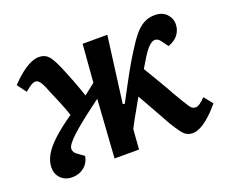

<svg xmlns="http://www.w3.org/2000/svg" viewBox="-94 -672 989 833"><g transform="rotate(-20 400.5 -256.0)"><path d="M424 -209 433 -208Q452 -243 468 -273.5Q484 -304 498 -329Q512 -354 524.5 -375Q537 -396 548 -413Q572 -452 592.5 -476.5Q613 -501 635.5 -513Q658 -525 686 -525Q720 -525 739.5 -505Q759 -485 759 -458Q759 -431 743.5 -410Q728 -389 697 -378L678 -404Q669 -418 658.5 -422Q648 -426 636.5 -420Q625 -414 610 -396Q601 -385 590 -367.5Q579 -350 562 -321Q575 -300 589 -276Q603 -252 618 -227Q633 -202 645 -179Q662 -151 672.5 -133Q683 -115 690 -105Q697 -95 703 -91.5Q709 -88 717 -88Q727 -88 738 -96Q749 -104 763 -118L795 -78Q772 -50 748.5 -29Q725 -8 704.5 2.5Q684 13 668 13Q652 13 640 6.5Q628 0 616 -16.5Q604 -33 586 -62Q574 -84 559 -110.5Q544 -137 528.5 -165Q513 -193 499 -217Q485 -191 471.5 -168Q458 -145 448 -126.5Q438 -108 430 -92L423 0H310L328 -269Q275 -230 240.5 -202.5Q206 -175 186 -156Q166 -137 157 -124.5Q148 -112 148 -103Q148 -94 152 -87.5Q156 -81 166 -74L194 -54Q188 -22 165 -4Q142 14 111 14Q78 14 58.5 -6Q39 -26 39 -55Q39 -84 55 -112.5Q71 -141 105.5 -173Q140 -205 195 -243Q185 -273 172 -305Q159 -337 144 -371Q136 -393 129 -406Q122 -419 115.5 -425Q109 -431 101 -431Q91 -431 80 -424Q69 -417 51 -402L20 -444Q43 -469 66.5 -487.5Q90 -506 111.5 -516Q133 -526 150 -526Q169 -526 182 -518.5Q195 -511 206 -493Q217 -475 230 -445Q245 -409 258 -375.5Q271 -342 285 -300L336 -340L350 -515H464Z"/></g></svg>

Font: Literata 18pt SemiBold
Style: Italic
Weight: 600
Italic angle: -2°
Designer: Latin by Veronika Burian and Jose Scaglione. Greek by Irene Vlachou. Cyrillic by Vera Evstafieva
Foundry: TypeTogether
Version: Version 3.103;gftools[0.9.29]